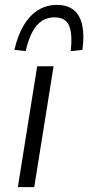

<svg xmlns="http://www.w3.org/2000/svg" viewBox="-20 -765 361 785"><path d="M53 0 132 -494H199L120 0ZM85 -556 39 -561Q52 -619 76.5 -660.5Q101 -702 135.5 -723.5Q170 -745 213 -745Q256 -745 282 -723.5Q308 -702 316.5 -660.5Q325 -619 317 -561L269 -556Q277 -626 262.5 -660Q248 -694 203 -694Q158 -694 129.5 -660Q101 -626 85 -556Z"/></svg>

Font: Nunito Sans 7pt SemiCondensed Light
Style: Italic
Weight: 300
Width: 4
Italic angle: -9°
Designer: Vernon Adams
Foundry: Vernon Adams
Version: Version 3.101;gftools[0.9.27]